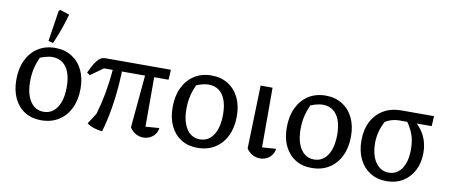

<svg xmlns="http://www.w3.org/2000/svg" viewBox="-68 -1031 3082 1315"><g transform="rotate(10 1473.5 -373.5)"><path d="M260 9Q195 9 147 -21Q99 -51 72.5 -106Q46 -161 46 -236Q46 -314 74 -372.5Q102 -431 153 -463.5Q204 -496 272 -496Q338 -496 387 -465.5Q436 -435 463 -380Q490 -325 490 -251Q490 -172 461.5 -113.5Q433 -55 381.5 -23Q330 9 260 9ZM267 -51Q306 -51 334.5 -73.5Q363 -96 379 -139.5Q395 -183 395 -245Q395 -305 379.5 -346.5Q364 -388 334.5 -409.5Q305 -431 264 -431Q238 -431 206.5 -421.5Q175 -412 135 -393L188 -430Q165 -386 153 -340Q141 -294 141 -241Q141 -180 157 -137.5Q173 -95 201 -73Q229 -51 267 -51ZM250 -526 217 -535 250 -749 258 -758 325 -737Q310 -683 291.5 -630.5Q273 -578 250 -526Z M876 -50 916 -486H973V-72L1068 -79Q1065 -52 1050 -33.5Q1035 -15 1014 -5.5Q993 4 970 4Q944 4 918.5 -9.5Q893 -23 876 -50ZM686 11Q658 8 630 -0.5Q602 -9 579 -26L664 -157L611 -50Q630 -105 646.5 -172.5Q663 -240 674 -318.5Q685 -397 689 -486H750Q750 -400 743.5 -316Q737 -232 723 -150.5Q709 -69 686 11ZM536 -353 515 -368Q534 -409 549 -432.5Q564 -456 576 -467.5Q588 -479 600 -482.5Q612 -486 626 -486H1077L1073 -416H624Z M1347 9Q1282 9 1234 -21Q1186 -51 1159.5 -106Q1133 -161 1133 -236Q1133 -314 1161 -372.5Q1189 -431 1240 -463.5Q1291 -496 1359 -496Q1425 -496 1474 -465.5Q1523 -435 1550 -380Q1577 -325 1577 -251Q1577 -172 1548.5 -113.5Q1520 -55 1468.5 -23Q1417 9 1347 9ZM1354 -51Q1393 -51 1421.5 -73.5Q1450 -96 1466 -139.5Q1482 -183 1482 -245Q1482 -305 1466.5 -346.5Q1451 -388 1421.5 -409.5Q1392 -431 1351 -431Q1325 -431 1293.5 -421.5Q1262 -412 1222 -393L1275 -430Q1252 -386 1240 -340Q1228 -294 1228 -241Q1228 -180 1244 -137.5Q1260 -95 1288 -73Q1316 -51 1354 -51Z M1688 -47 1701 -486H1784V-71L1881 -78Q1877 -51 1862.5 -32Q1848 -13 1826.5 -3.5Q1805 6 1782 6Q1755 6 1730 -7.5Q1705 -21 1688 -47Z M2141 9Q2076 9 2028 -21Q1980 -51 1953.5 -106Q1927 -161 1927 -236Q1927 -314 1955 -372.5Q1983 -431 2034 -463.5Q2085 -496 2153 -496Q2219 -496 2268 -465.5Q2317 -435 2344 -380Q2371 -325 2371 -251Q2371 -172 2342.5 -113.5Q2314 -55 2262.5 -23Q2211 9 2141 9ZM2148 -51Q2187 -51 2215.5 -73.5Q2244 -96 2260 -139.5Q2276 -183 2276 -245Q2276 -305 2260.5 -346.5Q2245 -388 2215.5 -409.5Q2186 -431 2145 -431Q2119 -431 2087.5 -421.5Q2056 -412 2016 -393L2069 -430Q2046 -386 2034 -340Q2022 -294 2022 -241Q2022 -180 2038 -137.5Q2054 -95 2082 -73Q2110 -51 2148 -51Z M2676 -416Q2651 -416 2625.5 -408.5Q2600 -401 2581 -389Q2560 -349 2550.5 -311Q2541 -273 2541 -236Q2541 -179 2557 -137.5Q2573 -96 2601.5 -73.5Q2630 -51 2668 -51Q2705 -51 2733 -73Q2761 -95 2776 -136Q2791 -177 2791 -235Q2791 -272 2784 -304.5Q2777 -337 2761.5 -368.5Q2746 -400 2720 -435L2774 -437Q2879 -357 2879 -225Q2879 -156 2851.5 -103Q2824 -50 2775.5 -20.5Q2727 9 2663 9Q2598 9 2549 -21.5Q2500 -52 2473 -107Q2446 -162 2446 -236Q2446 -312 2475 -368Q2504 -424 2556.5 -455Q2609 -486 2681 -486H2907L2903 -416Z"/></g></svg>

Font: Piazzolla 24pt Medium
Style: Regular
Weight: 500
Designer: Juan Pablo del Peral
Foundry: Huerta Tipografica
Version: Version 2.005